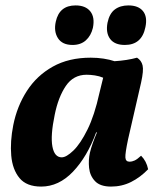

<svg xmlns="http://www.w3.org/2000/svg" viewBox="-20 -680 592 709"><path d="M486 -467Q502 -457 506.5 -438.5Q511 -420 501 -375L453 -166Q442 -114 443 -98.5Q444 -83 458 -83Q468 -83 477.5 -87.5Q487 -92 501 -105Q521 -85 527 -55Q498 -25 464 -8Q430 9 390 9Q350 9 331 -11Q312 -31 309 -60Q306 -89 312 -116Q316 -133 323 -152.5Q330 -172 338 -191H335Q302 -101 249.5 -46Q197 9 132 9Q78 9 52 -22.5Q26 -54 21.5 -105.5Q17 -157 29 -218Q43 -288 79.5 -344.5Q116 -401 175 -434Q234 -467 315 -467Q340 -467 362.5 -463.5Q385 -460 403 -454Q450 -457 486 -467ZM182 -256Q166 -179 173.5 -139Q181 -99 208 -99Q225 -99 251 -124Q277 -149 303 -201.5Q329 -254 347 -336L361 -393Q347 -399 330.5 -401.5Q314 -404 300 -404Q251 -404 223 -362.5Q195 -321 182 -256ZM441 -514Q403 -514 386.5 -536.5Q370 -559 377 -596Q384 -630 404 -645Q424 -660 454 -660Q491 -660 508 -639Q525 -618 517 -580Q504 -514 441 -514ZM248 -514Q210 -514 194 -539Q178 -564 186 -600Q199 -660 259 -660Q296 -660 313.5 -638Q331 -616 323 -577Q316 -548 297 -531Q278 -514 248 -514Z"/></svg>

Font: Vollkorn
Style: Bold Italic
Weight: 700
Italic angle: -11°
Designer: Friedrich Althausen
Foundry: Friedrich Althausen
Version: Version 5.000; ttfautohint (v1.8.3)